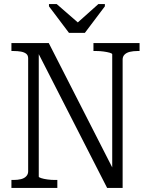

<svg xmlns="http://www.w3.org/2000/svg" viewBox="-20 -921 733 941"><path d="M318 -760H396L494 -890V-901H462L350 -801H373L258 -901H220V-890ZM36 0V-39H46Q67 -39 83 -43Q99 -47 108.5 -57Q118 -67 118 -81V-635Q118 -650 108.5 -657.5Q99 -665 83 -668Q67 -671 46 -671H36V-710H219L543 -75L530 -69V-655Q530 -659 518 -662.5Q506 -666 488 -668.5Q470 -671 452 -671H438V-710H664V-671H654Q633 -671 616.5 -667Q600 -663 590.5 -653.5Q581 -644 581 -629V0H505L156 -683L170 -684V-55Q170 -52 182 -48Q194 -44 212.5 -41.5Q231 -39 249 -39H261V0Z"/></svg>

Font: Roboto Serif 28pt Condensed Light
Style: Regular
Weight: 300
Width: 3
Designer: Greg Gazdowicz
Foundry: Commercial Type
Version: Version 1.008